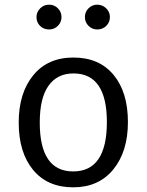

<svg xmlns="http://www.w3.org/2000/svg" viewBox="-20 -789 627 821"><path d="M190 -769Q212 -769 227.5 -753.5Q243 -738 243 -716Q243 -694 227.5 -678.5Q212 -663 190 -663Q167 -663 151.5 -678Q136 -693 136 -716Q136 -737 151.5 -753Q167 -769 190 -769ZM396 -663Q374 -663 358.5 -678.5Q343 -694 343 -716Q343 -738 358.5 -753.5Q374 -769 396 -769Q418 -769 434 -753.5Q450 -738 450 -716Q450 -694 434.5 -678.5Q419 -663 396 -663ZM527 -267Q527 -141 464.5 -64.5Q402 12 293 12Q183 12 121.5 -62.5Q60 -137 60 -265Q60 -391 122 -467Q184 -543 294 -543Q404 -543 465.5 -469Q527 -395 527 -267ZM294 -475Q225 -475 187.5 -422.5Q150 -370 150 -265Q150 -56 293 -56Q437 -56 437 -267Q437 -475 294 -475Z"/></svg>

Font: Sedus Text
Style: Regular
Weight: 400
Designer: TypeMates
Foundry: TypeMates, Runge Thomsen GbR
Version: Version 4.202;PS 004.202;hotconv 1.0.88;makeotf.lib2.5.64775